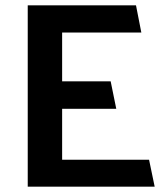

<svg xmlns="http://www.w3.org/2000/svg" viewBox="-20 -700 620 720"><path d="M560 0H84V-680H490L510 -578H213V-395H395L416 -292H213V-101H539Z"/></svg>

Font: Palanquin
Style: Bold
Weight: 700
Designer: Pria Ravichandran
Version: Version 1.0.4